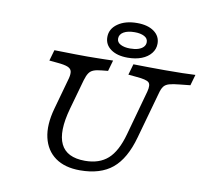

<svg xmlns="http://www.w3.org/2000/svg" viewBox="-85 -875 1060 982"><g transform="rotate(10 444.5 -384.5)"><path d="M391.1 11.3Q312.1 11.3 262.9 -24.2Q213.7 -59.7 198.8 -124.2Q183.9 -188.7 208.1 -275.8L254.8 -443.5Q260.5 -466.9 256.9 -480.2Q253.2 -493.5 236.3 -500.4Q219.4 -507.3 182.3 -510.5L140.3 -514.5L156.5 -571Q174.2 -571 203.2 -570.2Q232.3 -569.4 265.3 -569Q298.4 -568.5 326.6 -568.5H327.4H328.2Q349.2 -568.5 371.8 -569Q394.4 -569.4 417.3 -569.8Q440.3 -570.2 461.3 -571L445.2 -514.5L412.9 -511.3Q386.3 -508.9 371 -502.8Q355.6 -496.8 346.8 -483.5Q337.9 -470.2 330.6 -445.2L287.1 -290.3Q252.4 -166.1 282.7 -103.6Q312.9 -41.1 408.1 -41.1Q482.3 -41.1 527 -81Q571.8 -121 596.8 -212.1L661.3 -445.2Q671 -481.5 658.1 -493.5Q645.2 -505.6 592.7 -509.7L550.8 -513.7L566.9 -570.2Q606.5 -569.4 648.4 -569Q690.3 -568.5 730.6 -568.5Q778.2 -568.5 821.4 -569.4Q864.5 -570.2 888.7 -571.8L872.6 -515.3L818.5 -509.7Q783.1 -506.5 764.1 -500.8Q745.2 -495.2 735.9 -482.7Q726.6 -470.2 720.2 -445.2L653.2 -205.6Q621.8 -91.9 559.7 -40.3Q497.6 11.3 391.1 11.3ZM531.5 -598.4Q476.6 -598.4 444 -621.8Q411.3 -645.2 411.3 -684.7Q411.3 -727.4 450 -754.4Q488.7 -781.5 550 -781.5Q604.8 -781.5 637.5 -758.1Q670.2 -734.7 670.2 -695.2Q670.2 -666.9 652.4 -644.8Q634.7 -622.6 603.6 -610.5Q572.6 -598.4 531.5 -598.4ZM535.5 -646.8Q560.5 -646.8 577.8 -652.4Q595.2 -658.1 604.8 -668.5Q614.5 -679 614.5 -693.5Q614.5 -712.9 595.2 -723Q575.8 -733.1 546 -733.1Q508.9 -733.1 487.9 -720.6Q466.9 -708.1 466.9 -686.3Q466.9 -666.9 486.3 -656.9Q505.6 -646.8 535.5 -646.8Z"/></g></svg>

Font: Playfair 5pt SemiExpanded Light
Style: Italic
Weight: 300
Width: 6
Italic angle: -15.6°
Designer: Claus Eggers Sørensen
Foundry: Claus Eggers Sørensen
Version: Version 2.203